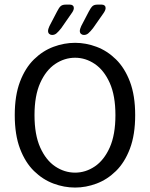

<svg xmlns="http://www.w3.org/2000/svg" viewBox="-20 -813 659 843"><path d="M309.7 10.5Q261.7 10.5 214.8 -7Q167.8 -24.5 129.3 -62.1Q90.8 -99.7 67.8 -160.4Q44.8 -221.2 44.8 -307.5Q44.8 -393.8 67.8 -454.3Q90.8 -514.8 129.3 -552.4Q167.8 -590 214.8 -607.5Q261.7 -625 309.7 -625Q357.2 -625 403.9 -607.5Q450.7 -590 489.1 -552.4Q527.5 -514.8 550.5 -454.3Q573.5 -393.8 573.5 -307.5Q573.5 -221.2 550.5 -160.4Q527.5 -99.7 489.1 -62.1Q450.7 -24.5 403.9 -7Q357.2 10.5 309.7 10.5ZM309.7 -55Q355.8 -55 396.2 -82.2Q436.7 -109.5 461.8 -165.4Q486.8 -221.3 486.8 -307.5Q486.8 -393.2 461.8 -449Q436.7 -504.8 396.2 -532.2Q355.8 -559.5 309.7 -559.5Q263.3 -559.5 222.5 -532.2Q181.7 -504.8 156.6 -449Q131.5 -393.2 131.5 -307.5Q131.5 -221.3 156.6 -165.4Q181.7 -109.5 222.5 -82.2Q263.3 -55 309.7 -55ZM336.7 -698.7 370 -762.5Q378.8 -779.5 386.2 -786.1Q393.5 -792.7 407.5 -792.7H427Q434.3 -792.7 439 -788.8Q443.7 -784.8 443.7 -777.8Q443.7 -767.7 433 -753L388.2 -689Q376 -673.7 367.6 -666.6Q359.2 -659.5 348.3 -659.5Q341.3 -659.5 335.9 -664Q330.5 -668.5 330.5 -677Q330.5 -685.3 336.7 -698.7ZM197.2 -698.7 230.5 -762.5Q239 -779.5 246.5 -786.1Q254 -792.7 268.2 -792.7H287.5Q294.8 -792.7 299.5 -788.8Q304.2 -784.8 304.2 -777.8Q304.2 -767.3 293.2 -753L248.7 -689Q236.5 -673.7 228.1 -666.6Q219.7 -659.5 208.8 -659.5Q201.8 -659.5 196.4 -664Q191 -668.5 191 -677Q191 -685.3 197.2 -698.7Z"/></svg>

Font: Sono ExtraLight
Style: Regular
Weight: 200
Designer: Tyler Finck
Foundry: Tyler Finck
Version: Version 2.112